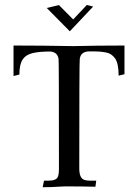

<svg xmlns="http://www.w3.org/2000/svg" viewBox="-20 -764 528 784"><path d="M154.3 0.5 159.7 -26.4H179.2Q201.2 -26.4 210.9 -34.4Q220.7 -42.5 220.7 -72.8Q220.7 -511.7 219.2 -522.9Q215.8 -549.8 187 -553.7Q142.1 -553.7 114 -547.4Q85.9 -541 72.5 -521Q59.1 -501 59.1 -459.5L35.2 -453.6V-578.1Q153.8 -578.1 278.3 -575.7Q376 -578.1 488.3 -578.1V-460.9L464.4 -455.1Q464.4 -504.4 450.2 -525.1Q436 -545.9 410.6 -550.3Q390.1 -554.2 363.8 -554.2H346.2Q309.6 -554.2 305.7 -523.4Q303.7 -511.7 303.7 -76.2Q303.7 -35.2 325.2 -29.3Q334.5 -26.4 345.2 -26.4H373L369.6 -1.5Q322.8 -2.9 248 -2.9Q235.4 -2.9 224.6 -2Q191.4 0.5 154.3 0.5ZM265.1 -636.2 170.9 -731.4 220.7 -743.2 278.8 -684.6 334.5 -743.7 360.4 -737.3Z"/></svg>

Font: Quaaykop
Style: Regular
Weight: 400
Designer: Tup Wanders
Foundry: Free font, DO NOT SELL
Version: Version 1.00;July 31, 2023;FontCreator 11.5.0.2430 64-bit